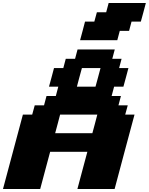

<svg xmlns="http://www.w3.org/2000/svg" viewBox="-20 -1270 1000 1290"><path d="M500 0H750Q772 -83 816.7 -250Q861.3 -417 883.8 -500H821.3L838.4 -562.5H775.9L792.5 -625H730L746.6 -687.5H809.1Q814.9 -708.5 826.2 -750.2Q837.4 -792 842.8 -812.5H780.3L796.9 -875H734.4L751 -937.5H501L484.4 -875H421.9L405.3 -812.5H342.8Q337.4 -792 326.2 -750Q314.9 -708 309.1 -687.5H371.6L355 -625H292.5L275.9 -562.5H213.4L196.3 -500H133.8Q111.8 -417 66.9 -250Q22 -83 0 0H250Q261.2 -42 283.4 -125Q305.7 -208 316.9 -250H566.9Q555.7 -208.5 533.4 -125.2Q511.2 -42 500 0ZM600.6 -375H350.6Q356.4 -396 367.4 -437.5Q378.4 -479 383.8 -500H633.8Q628.4 -479 617.4 -437.3Q606.4 -395.5 600.6 -375ZM621.6 -687.5H496.6Q502 -708.5 513.2 -750.2Q524.4 -792 530.3 -812.5H655.3Q649.9 -792 638.7 -750.2Q627.4 -708.5 621.6 -687.5ZM518.1 -1000H768.1L784.7 -1062.5H847.2L863.8 -1125H926.3Q932.1 -1146 943.4 -1187.5Q954.6 -1229 960 -1250H710L693.4 -1187.5H630.9L613.8 -1125H551.3Q545.9 -1104 534.9 -1062.3Q523.9 -1020.5 518.1 -1000Z"/></svg>

Font: Faithful 32x
Style: BoldOblique
Weight: 400
Foundry: Faithful Resource Pack
Version: Version 1.0; January 27, 2023